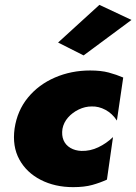

<svg xmlns="http://www.w3.org/2000/svg" viewBox="-20 -760 561 790"><path d="M237 -230Q242 -256 260 -276.5Q278 -297 304 -309.5Q330 -322 357 -322Q386 -323 414 -308Q442 -293 461 -264L487 -441Q459 -453 427.5 -461.5Q396 -470 351 -470Q273 -470 206 -441Q139 -412 95 -358.5Q51 -305 40 -231Q30 -158 59.5 -104Q89 -50 147.5 -20Q206 10 281 10Q327 10 359.5 1Q392 -8 420 -21L445 -196Q418 -170 384.5 -154Q351 -138 315 -139Q289 -140 269.5 -151.5Q250 -163 241.5 -183Q233 -203 237 -230ZM521 -678 389 -740 219 -585 324 -532Z"/></svg>

Font: Jost Black
Style: Italic
Weight: 900
Italic angle: -5°
Version: Version 3.710